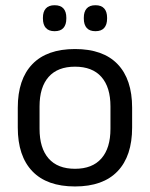

<svg xmlns="http://www.w3.org/2000/svg" viewBox="-20 -684 560 717"><path d="M260.1 12.3Q155.2 12.3 100.8 -44.5Q46.4 -101.2 46.4 -207.7V-281.9Q46.4 -388 100.9 -444.5Q155.3 -500.9 260.1 -500.9Q364.9 -500.9 419.1 -444.5Q473.4 -388 473.4 -281.9V-207.7Q473.4 -101.2 419.1 -44.5Q364.9 12.3 260.1 12.3ZM260.1 -53.7Q324.8 -53.7 358.6 -92.2Q392.5 -130.7 392.5 -203V-286.6Q392.5 -358.5 358.7 -396.7Q324.9 -435 260.1 -435Q195.3 -435 161.5 -396.7Q127.7 -358.5 127.7 -286.6V-203Q127.7 -130.7 161.5 -92.2Q195.3 -53.7 260.1 -53.7ZM183.8 -567.5Q162.2 -567.5 151.2 -579.7Q140.3 -591.9 140.3 -614.6V-618Q140.3 -640.4 151.2 -652.4Q162.2 -664.5 183.8 -664.5Q206.2 -664.5 216.9 -652.4Q227.7 -640.4 227.7 -618V-614.6Q227.7 -591.9 216.9 -579.7Q206.2 -567.5 183.8 -567.5ZM336.5 -567.5Q314.5 -567.5 303.8 -579.7Q293 -591.9 293 -614.6V-618Q293 -640.4 303.8 -652.4Q314.5 -664.5 336.5 -664.5Q358.4 -664.5 369.1 -652.4Q379.9 -640.4 379.9 -618V-614.6Q379.9 -591.9 369.1 -579.7Q358.4 -567.5 336.5 -567.5Z"/></svg>

Font: Anek Tamil Medium
Style: Regular
Weight: 500
Designer: Aadarsh Rajan (Tamil), Yesha Goshar (Latin)
Foundry: Ek Type
Version: Version 1.003